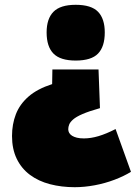

<svg xmlns="http://www.w3.org/2000/svg" viewBox="-20 -573 567 799"><path d="M390 -284 396 -123Q350 -110 323.5 -98.5Q297 -87 284.5 -76Q272 -65 268 -55Q264 -45 264 -35Q264 -27 268 -20Q272 -13 280 -8Q288 -3 300 0Q312 3 329 3Q358 3 390 -6.5Q422 -16 461 -36L525 142Q496 160 456.5 175Q417 190 374 198Q331 206 291 206Q236 206 188 193.5Q140 181 104.5 154.5Q69 128 49.5 87.5Q30 47 30 -7Q30 -56 46 -97.5Q62 -139 98.5 -171Q135 -203 197 -223L198 -284ZM416 -438Q416 -379 388 -350Q360 -321 295 -321Q231 -321 202.5 -350Q174 -379 174 -438Q174 -495 202.5 -524Q231 -553 295 -553Q360 -553 388 -524Q416 -495 416 -438Z"/></svg>

Font: Georama Black
Style: Regular
Weight: 900
Designer: Jean-Baptiste Levee
Foundry: Production Type
Version: Version 1.001